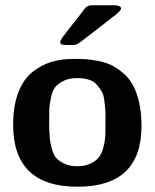

<svg xmlns="http://www.w3.org/2000/svg" viewBox="-20 -699 590 730"><path d="M209 -540Q209 -542 210 -544Q211 -546 213 -549.5Q215 -553 217.5 -557Q220 -561 225 -567Q230 -573 235 -579.5Q240 -586 247.5 -596Q255 -606 262.5 -615Q270 -624 281 -638.5Q292 -653 302 -666Q313 -679 328 -679H415Q427 -679 437 -674L440 -669V-665Q439 -658 414 -638Q406 -633 402 -629Q376 -609 339 -580Q289 -541 279 -534.5Q269 -528 257 -528H231Q230 -528 225.5 -528.5Q221 -529 219 -529Q217 -529 214.5 -530Q212 -531 210.5 -533.5Q209 -536 209 -540ZM30 -224Q30 -296 49.5 -347Q69 -398 103 -425Q137 -452 175 -463.5Q213 -475 259 -475Q285 -475 304.5 -474Q324 -473 352.5 -467.5Q381 -462 402 -452Q423 -442 446 -423Q469 -404 484 -378Q499 -352 508.5 -311.5Q518 -271 518 -220Q518 11 275 11Q30 11 30 -224ZM167 -214Q168 -188 169 -175Q170 -162 176 -137.5Q182 -113 192 -100.5Q202 -88 223 -77.5Q244 -67 274 -67Q304 -67 325 -77.5Q346 -88 356.5 -101.5Q367 -115 373 -138.5Q379 -162 380 -178.5Q381 -195 381 -220Q381 -226 381 -228V-255Q381 -276 380 -286.5Q379 -297 376.5 -318Q374 -339 367 -351Q360 -363 348.5 -376.5Q337 -390 318 -396Q299 -402 273 -402Q242 -402 220.5 -391Q199 -380 189 -366.5Q179 -353 173.5 -326.5Q168 -300 167.5 -285.5Q167 -271 167 -241Z"/></svg>

Font: CMU Sans Serif
Style: Bold
Weight: 700
Version: Version 0.7.0